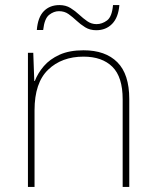

<svg xmlns="http://www.w3.org/2000/svg" viewBox="-20 -736 613 756"><path d="M309 -538Q395 -538 442 -491Q489 -444 489 -346V0H463V-345Q463 -433 422.5 -473Q382 -513 309 -513Q223 -513 169.5 -461.5Q116 -410 116 -302V0H90V-528H111L115 -417H117Q129 -448 152.5 -475.5Q176 -503 214.5 -520.5Q253 -538 309 -538ZM125 -618Q129 -668 152.5 -692Q176 -716 214 -716Q239 -716 257.5 -704.5Q276 -693 291.5 -678.5Q307 -664 323.5 -652.5Q340 -641 360 -641Q382 -641 401.5 -655.5Q421 -670 425 -716H450Q446 -667 421.5 -642Q397 -617 359 -617Q334 -617 315.5 -628.5Q297 -640 281.5 -654.5Q266 -669 250 -680.5Q234 -692 212 -692Q192 -692 173.5 -677.5Q155 -663 150 -618Z"/></svg>

Font: Noto Sans Cherokee Thin
Style: Regular
Weight: 100
Designer: Monotype Design Team
Foundry: Monotype Imaging Inc.
Version: Version 2.001; ttfautohint (v1.8.4.7-5d5b)